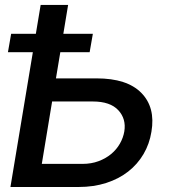

<svg xmlns="http://www.w3.org/2000/svg" viewBox="-20 -747 687 767"><path d="M24.5 -611.9H123.2L142.4 -727.3H252.1L233 -611.9H350.9L338.1 -538.4H220.9L203.5 -433.9H365.8Q487.6 -433.9 544.4 -376.1Q601.6 -318.2 584.9 -220.5Q577.1 -171.9 553.3 -131.4Q529.5 -90.9 492 -61.6Q454.5 -32.3 404.5 -16.2Q354.4 0 294 0H21.7L111.2 -538.4H11.7ZM147 -92.3H309.3Q344.8 -92.3 373.8 -103.2Q402.7 -114 424.2 -131.9Q445.7 -149.9 459 -173.3Q472.3 -196.7 476.6 -221.9Q484.7 -272 452.8 -306.5Q420.5 -341.6 350.5 -341.6H188.2Z"/></svg>

Font: Inter P Medium
Style: Italic
Weight: 500
Italic angle: 9.39999°
Designer: Rasmus Andersson
Foundry: rsms
Version: Version 3.018;git-588b23468